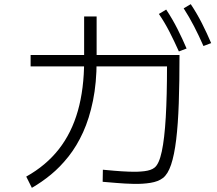

<svg xmlns="http://www.w3.org/2000/svg" viewBox="-20 -872 1040 922"><path d="M473 1 474 -57Q494 -55 529 -52Q564 -49 602.5 -47.5Q641 -46 673.5 -50Q706 -54 722 -67Q744 -84 757 -145Q770 -206 776 -309Q782 -412 782 -553H127V-608H842Q842 -479 838.5 -377Q835 -275 826 -201Q817 -127 801.5 -81Q786 -35 762 -17Q740 0 702.5 6Q665 12 622 11Q579 10 539 6.5Q499 3 473 1ZM133 30 106 -24Q201 -77 262.5 -155.5Q324 -234 354 -340Q384 -446 384 -580V-793H444V-580Q444 -474 426.5 -388.5Q409 -303 379 -237Q349 -171 309 -120.5Q269 -70 224.5 -33.5Q180 3 133 30ZM957 -651Q935 -701 912 -745.5Q889 -790 862 -832L896 -852Q926 -807 950 -759.5Q974 -712 994 -665ZM839 -625Q817 -674 794 -719Q771 -764 743 -805L778 -826Q808 -781 832 -733.5Q856 -686 876 -639Z"/></svg>

Font: Murecho Thin Light
Style: Regular
Weight: 300
Version: Version 1.010